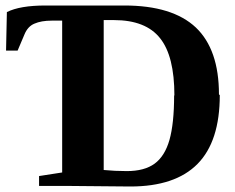

<svg xmlns="http://www.w3.org/2000/svg" viewBox="-20 -674 856 698"><path d="M613 -327H614Q614 -470 562 -535Q510 -601 394 -601H357V-56Q398 -52 441 -52Q505 -52 542 -79Q579 -106 596 -165Q613 -225 613 -327ZM776 -331 779 -328Q779 -160 698 -78Q617 4 454 4L234 2H122V-34L206 -47V-599H168Q130 -599 105 -588Q81 -578 69 -549L44 -490H2L5 -630Q52 -654 146 -654H432Q607 -654 692 -574Q776 -494 776 -331Z"/></svg>

Font: Libra Serif Modern
Style: Bold
Weight: 700
Designer: Stefan Peev, Context Ltd
Foundry: Ascender Corporation
Version: Version 1.000